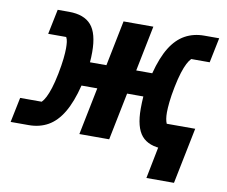

<svg xmlns="http://www.w3.org/2000/svg" viewBox="-85 -617 1005 850"><g transform="rotate(10 417.0 -192.5)"><path d="M624 140 660 -42 700 0H677Q609 0 577.5 -37Q546 -74 546 -158Q546 -172 546.5 -186Q547 -200 548 -213H475L432 0H298L341 -213H270Q251 -137 223 -90Q195 -43 157 -21.5Q119 0 70 0H-11L12 -112H109Q118 -121 126.5 -137.5Q135 -154 143.5 -180.5Q152 -207 160 -247Q168 -288 171 -316.5Q174 -345 174 -363Q174 -379 172.5 -391.5Q171 -404 166 -413H85L108 -525H159Q227 -525 259 -488Q291 -451 291 -367Q291 -354 290.5 -343Q290 -332 289 -321H363L404 -525H538L497 -321H569Q588 -394 615.5 -438.5Q643 -483 681 -504Q719 -525 767 -525H834L811 -413H728Q719 -404 710.5 -387.5Q702 -371 693.5 -344.5Q685 -318 677 -278Q669 -238 666 -209Q663 -180 663 -162Q663 -146 665 -133.5Q667 -121 671 -112H799L748 140Z"/></g></svg>

Font: IBM Plex Sans
Style: Italic
Weight: 400
Italic angle: -11.31°
Designer: Mike Abbink, Paul van der Laan, Pieter van Rosmalen
Foundry: Bold Monday
Version: Version 3.201